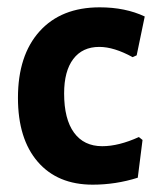

<svg xmlns="http://www.w3.org/2000/svg" viewBox="-20 -494 425 524"><path d="M252 -474Q322 -474 375 -449L353 -343L342 -338Q291 -366 251 -366Q205 -366 180 -333Q155 -300 155 -239Q155 -169 182 -132Q209 -95 259 -95Q304 -95 359 -120L369 -112L356 -9Q296 10 233 10Q137 10 83 -52.5Q29 -115 29 -227Q29 -343 88 -408.5Q147 -474 252 -474Z"/></svg>

Font: Alegreya Sans SC
Style: Bold
Weight: 700
Designer: Juan Pablo del Peral
Foundry: Huerta Tipografica
Version: Version 2.007